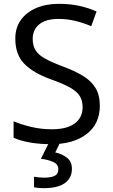

<svg xmlns="http://www.w3.org/2000/svg" viewBox="-20 -744 589 1004"><path d="M502 -191Q502 -96 433 -43Q364 10 247 10Q187 10 136 1Q85 -8 51 -24V-110Q87 -94 140.5 -81Q194 -68 251 -68Q331 -68 371.5 -99Q412 -130 412 -183Q412 -218 397 -242Q382 -266 345.5 -286.5Q309 -307 244 -330Q153 -363 106.5 -411Q60 -459 60 -542Q60 -599 89 -639.5Q118 -680 169.5 -702Q221 -724 288 -724Q347 -724 396 -713Q445 -702 485 -684L457 -607Q420 -623 376.5 -634Q333 -645 286 -645Q219 -645 185 -616.5Q151 -588 151 -541Q151 -505 166 -481Q181 -457 215 -438Q249 -419 307 -397Q370 -374 413.5 -347.5Q457 -321 479.5 -284Q502 -247 502 -191ZM356 139Q356 187 319 213.5Q282 240 208 240Q176 240 158 235V180Q167 182 182 183.5Q197 185 211 185Q247 185 266 175.5Q285 166 285 141Q285 115 258.5 103Q232 91 194 86L237 0H295L269 53Q305 61 330.5 81Q356 101 356 139Z"/></svg>

Font: Noto Sans Ethiopic
Style: Regular
Weight: 400
Designer: Monotype Design Team
Foundry: Monotype Imaging Inc.
Version: Version 2.102; ttfautohint (v1.8.4.7-5d5b)